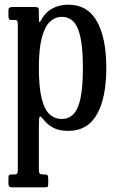

<svg xmlns="http://www.w3.org/2000/svg" viewBox="-20 -550 500 820"><path d="M16 -485V-504Q16 -515 20.5 -517.5Q25 -520 34.5 -520H127.5Q139 -520 142.5 -517.2Q146 -514.5 146 -503V-476Q146 -457.5 148.2 -456Q150.5 -454.5 155 -463Q172 -496 202.2 -513Q232.5 -530 272 -530Q354 -530 394 -458.8Q434 -387.5 434 -260Q434 -132.5 394 -61.8Q354 9 272 9Q233 9 208.2 -4Q183.5 -17 166 -39Q153.5 -55 149.8 -52Q146 -49 146 -9V172Q146 187.5 149.8 191.2Q153.5 195 164.5 195H168.5Q180 195 183 198.5Q186 202 186 214V234.5Q186 245.5 183.5 247.8Q181 250 170.5 250H31.5Q21.5 250 18.8 245.8Q16 241.5 16 232V212Q16 202 18 198.5Q20 195 29.5 195H41.5Q51.5 195 53.8 190.5Q56 186 56 172V-446Q56 -459 52.2 -462Q48.5 -465 43.5 -465H23.5Q16 -465 16 -485ZM146 -260Q146 -178 157.8 -130.2Q169.5 -82.5 191.5 -62.2Q213.5 -42 244 -42Q273.5 -42 293.5 -62.2Q313.5 -82.5 323.8 -130.2Q334 -178 334 -260Q334 -342 323.8 -389.8Q313.5 -437.5 293.5 -457.8Q273.5 -478 244 -478Q216 -478 193.8 -457.8Q171.5 -437.5 158.8 -389.8Q146 -342 146 -260Z"/></svg>

Font: Besley* Condensed
Style: Regular
Weight: 400
Width: 3
Designer: Owen Earl
Foundry: indestructible type*
Version: Version 3.000; ttfautohint (v1.8.3)